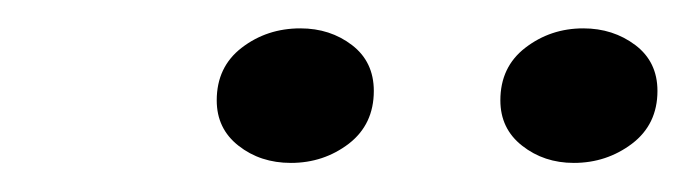

<svg xmlns="http://www.w3.org/2000/svg" viewBox="-20 -764 472 132"><path d="M180 -652Q159 -652 144 -663.8Q129 -675.5 129 -695Q129 -718 146.2 -731.2Q163.5 -744.5 186.5 -744.5Q207 -744.5 222 -733Q237 -721.5 237 -701.5Q237 -678.5 219.8 -665.2Q202.5 -652 180 -652ZM374.5 -652Q354 -652 339 -663.8Q324 -675.5 324 -695Q324 -718 341.2 -731.2Q358.5 -744.5 381 -744.5Q401.5 -744.5 416.8 -733Q432 -721.5 432 -701.5Q432 -678.5 414.5 -665.2Q397 -652 374.5 -652Z"/></svg>

Font: Epilogue
Style: Italic
Weight: 400
Italic angle: -12°
Designer: Tyler Finck
Foundry: Etcetera Type Co
Version: Version 2.112